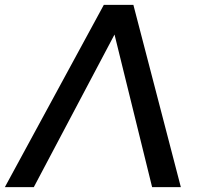

<svg xmlns="http://www.w3.org/2000/svg" viewBox="-61 -770 830 790"><path d="M564.9 0 410.2 -627.9 78.1 0H-41L366.2 -750H487.8L683.1 0Z"/></svg>

Font: Oakes Grotesk
Style: Medium Italic
Weight: 500
Designer: Samuel Oakes
Foundry: Samuel Oakes
Version: Version 1.0 | wf-rip DC20170320